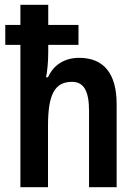

<svg xmlns="http://www.w3.org/2000/svg" viewBox="-20 -780 572 800"><path d="M181 -760H65V-676H2V-593H65V0H180V-255C180 -385 207 -439 280 -439C329 -439 351 -401 351 -318V0H466V-346C466 -474 412 -539 310 -539C252 -539 204 -512 180 -458H172C177 -483 181 -522 181 -563V-593H307V-676H181Z"/></svg>

Font: Noto Sans Tamil Condensed SemiBold
Style: Regular
Weight: 600
Width: 3
Designer: Jelle Bosma - Monotype Design Team
Foundry: Monotype Imaging Inc.
Version: Version 2.004